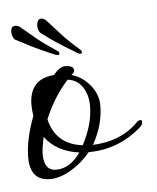

<svg xmlns="http://www.w3.org/2000/svg" viewBox="-44 -342 321 392"><g transform="rotate(-5 116.0 -146.0)"><path d="M81 -233Q78 -233 72 -236Q46 -247 31 -254.5Q16 -262 -3 -272Q-9 -278 -9 -288Q-9 -300 0 -300Q7 -300 14 -293Q28 -281 41.5 -270Q55 -259 82 -241Q85 -240 85 -235Q85 -233 81 -233ZM126 -232Q123 -232 118 -236Q93 -251 79.5 -260Q66 -269 49 -282Q44 -289 45 -299Q47 -311 55 -310Q62 -309 68 -301Q81 -287 92.5 -274Q104 -261 128 -240Q131 -238 131 -233Q130 -231 126 -232ZM44 18Q3 18 3 -30Q3 -66 21 -114Q20 -119 19.5 -124.5Q19 -130 19 -136Q19 -189 70 -193Q83 -209 94 -209Q112 -209 112 -199Q112 -196 109 -193L106 -190Q129 -183 144 -164Q159 -145 159 -123Q159 -84 138 -46L136 -44Q195 -46 231 -83Q234 -86 238 -86Q241 -86 241 -81Q241 -76 235 -71Q188 -30 127 -30Q110 -9 87 4.5Q64 18 44 18ZM116 -45Q138 -86 138 -124Q138 -147 127 -163Q116 -179 97 -181Q67 -148 49 -104Q61 -52 116 -45ZM58 0Q86 0 108 -31Q62 -37 38 -69Q36 -59 34.5 -50Q33 -41 33 -34Q33 0 58 0ZM81 -233Q78 -233 72 -236Q46 -247 31 -254.5Q16 -262 -3 -272Q-9 -278 -9 -288Q-9 -300 0 -300Q7 -300 14 -293Q28 -281 41.5 -270Q55 -259 82 -241Q85 -240 85 -235Q85 -233 81 -233Z"/></g></svg>

Font: Passions Conflict
Style: Regular
Weight: 400
Designer: Robert E. Leuschke
Foundry: Robert E. Leuschke
Version: Version 1.010; ttfautohint (v1.8.3)